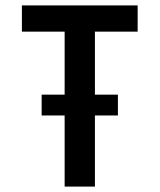

<svg xmlns="http://www.w3.org/2000/svg" viewBox="-20 -690 590 710"><path d="M219 0V-263H134V-340H219V-573H61V-670H489V-573H331V-340H416V-263H331V0Z"/></svg>

Font: Lode Term
Style: Bold
Weight: 700
Monospace: yes
Designer: Belleve Invis
Foundry: Belleve Invis
Version: Version 29.2.0